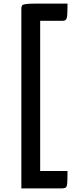

<svg xmlns="http://www.w3.org/2000/svg" viewBox="-20 -841 401 1061"><path d="M98 200V-791Q98 -804 101.5 -810Q105 -816 121.5 -818.5Q138 -821 176 -821H353Q353 -779 351.5 -758.5Q350 -738 344 -732Q338 -726 323 -726H202V104H353Q353 151 351.5 171Q350 191 343 195.5Q336 200 322 200Z"/></svg>

Font: Yanone Kaffeesatz ExtraLight SemiBold
Style: Regular
Weight: 600
Version: Version 2.003